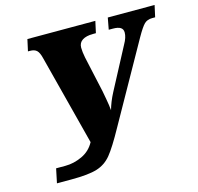

<svg xmlns="http://www.w3.org/2000/svg" viewBox="-105 -824 966 939"><g transform="rotate(-15 378.5 -354.5)"><path d="M85 -67H132Q175 -67 217 -86.5Q259 -106 281 -147L163 -604Q156 -633 144.5 -644Q133 -655 110 -655H100L113 -714H457L444 -655H429Q395 -655 375.5 -642.5Q356 -630 356 -605Q356 -584 362 -554L402 -372Q403 -366 409.5 -331Q416 -296 418 -272Q429 -312 451 -354L563 -566Q581 -597 581 -622Q581 -639 568.5 -647Q556 -655 530 -655H509L520 -714H757L744 -655H729Q704 -655 689 -640.5Q674 -626 648 -580L424 -181Q376 -94 346.5 -58Q317 -22 273.5 -8.5Q230 5 143 5H70Z"/></g></svg>

Font: Noto Serif NarrowBlack
Style: Italic
Weight: 900
Width: 4
Italic angle: -12°
Designer: Monotype Design Team
Foundry: Monotype Imaging Inc.
Version: Version 1.001